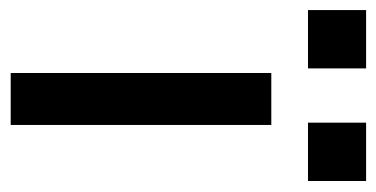

<svg xmlns="http://www.w3.org/2000/svg" viewBox="-250 -524 721 368"><g transform="rotate(90 111.0 -340.5)"><path d="M67.4 0V-499.5H167V0ZM162.6 -569.8V-681.2H274.4V-569.8ZM-53.2 -569.8V-681.2H58.6V-569.8Z"/></g></svg>

Font: Pontano Sans SemiBold
Style: Regular
Weight: 600
Designer: Vernon Adams
Foundry: Vernon Adams
Version: Version 2.001